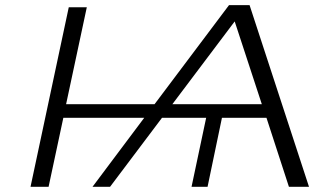

<svg xmlns="http://www.w3.org/2000/svg" viewBox="-20 -723 1216 743"><path d="M98.1 0 246.1 -694.8H315.9L235.8 -319.8H578.1L866.2 -703.1H945.8L1175.8 0H1098.1L1011.2 -267.1H838.9L783.2 0H721.2L777.8 -267.1H606.9L405.8 0H337.9L538.1 -267.1H225.1L168 0ZM647 -319.8H993.2L888.2 -640.1Z"/></svg>

Font: CMU Bright
Style: Oblique
Weight: 500
Italic angle: -12°
Version: Version 0.7.0